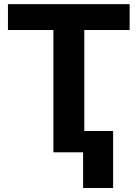

<svg xmlns="http://www.w3.org/2000/svg" viewBox="-20 -748 676 943"><path d="M242.2 -600.6H19V-727.5H616.7V-600.6H394V-104.5H535.6V175.3H388.2V0H242.2Z"/></svg>

Font: Inter Tight Stencil
Style: Bold
Weight: 700
Designer: Rasmus Andersson
Foundry: rsms
Version: Version 3.004;Glyphs 3.1.2 (3151)